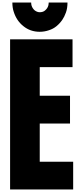

<svg xmlns="http://www.w3.org/2000/svg" viewBox="-20 -1502 630 1522"><path d="M560 0H60V-1190H555V-970H295V-743H535V-523H295V-220H560ZM366 -1482H515Q515 -1437 502.5 -1402.5Q490 -1368 474 -1345Q455 -1317 428.5 -1295Q402 -1273 367 -1262Q332 -1250 295 -1250Q220 -1250 165 -1295Q111 -1338 89 -1408Q78 -1440 78 -1482H227Q227 -1456 240 -1437Q248 -1425 256 -1419Q264 -1413 274 -1409Q284 -1405 296 -1405Q306 -1405 318 -1408.5Q330 -1412 338 -1420Q357 -1436 363 -1458Q366 -1470 366 -1482Z"/></svg>

Font: Boldonse
Style: Regular
Weight: 400
Designer: Universitype Foundry
Foundry: Universitype Foundry
Version: Version 1.000; ttfautohint (v1.8.4.7-5d5b)